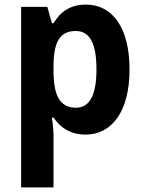

<svg xmlns="http://www.w3.org/2000/svg" viewBox="-20 -576 625 836"><path d="M354 -556C287 -556 244 -526 213 -475H206L186 -546H72V240H213V16C213 -5 211 -32 206 -64H213C243 -21 285 10 353 10C467 10 544 -91 544 -273C544 -457 469 -556 354 -556ZM310 -441C372 -441 400 -385 400 -274C400 -165 372 -107 311 -107C239 -107 213 -162 213 -269V-290C214 -393 240 -441 310 -441Z"/></svg>

Font: Noto Sans Sinhala UI SemiCondensed
Style: Bold
Weight: 700
Width: 4
Designer: Jelle Bosma - Monotype Design Team
Foundry: Monotype Imaging Inc.
Version: Version 2.006